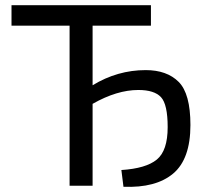

<svg xmlns="http://www.w3.org/2000/svg" viewBox="-20 -710 792 734"><path d="M537 -442Q618 -442 663 -397Q708 -352 708 -232Q708 -102 642 -46.5Q576 9 452 4L444 -60Q538 -66 579.5 -100Q621 -134 621 -224Q621 -311 595.5 -338.5Q570 -366 509 -366Q427 -366 334 -313V0H246V-612H24V-690H557V-612H334V-384Q429 -442 537 -442Z"/></svg>

Font: Exo 2
Style: Regular
Weight: 400
Designer: Natanael Gama
Version: Version 1.001;PS 001.001;hotconv 1.0.70;makeotf.lib2.5.58329